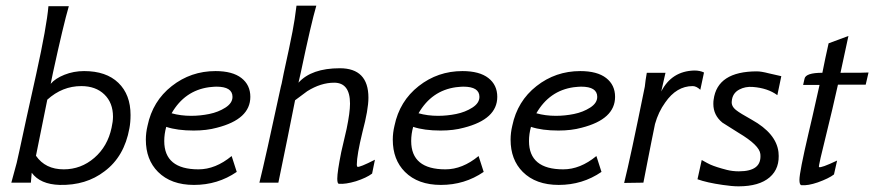

<svg xmlns="http://www.w3.org/2000/svg" viewBox="-20 -645 3087 678"><path d="M437 -192Q419 -92 349 -40Q284 10 191 8Q122 6 92 -35L89 0H20Q33 -47 39 -70Q41 -77 48.5 -112.5Q56 -148 73 -226Q90 -304 108 -384Q145 -552 151 -623H223Q204 -558 167 -388L159 -349Q175 -368 207.5 -381Q240 -394 277 -394Q355 -394 398 -352.5Q441 -311 441 -239Q441 -213 437 -192ZM374 -194Q379 -216 379 -233Q379 -282 348.5 -311.5Q318 -341 267 -341Q200 -341 147 -293Q139 -255 107 -95Q140 -47 205 -47Q266 -47 313 -87.5Q360 -128 374 -194Z M864 -303Q864 -224 746 -194Q710 -184 664 -184Q606 -184 567 -197Q560 -172 560 -147Q560 -47 681 -47Q741 -47 798 -94L816 -38Q749 8 665 8Q584 8 538 -38Q495 -81 495 -152Q495 -176 501 -201Q519 -288 586.5 -341Q654 -394 741 -394Q801 -394 832.5 -369.5Q864 -345 864 -303ZM744 -339Q736 -339 718 -337Q632 -325 586 -245Q618 -236 655 -236Q687 -236 719 -242.5Q751 -249 776 -265Q801 -281 801 -303Q801 -339 744 -339Z M1304 -81 1294 -32Q1274 -17 1237 -5Q1200 6 1177 4Q1171 4 1171 -14Q1171 -38 1185 -108Q1190 -129 1204 -190Q1216 -248 1216 -279Q1216 -353 1160 -353Q1113 -353 1065 -323Q1056 -316 1022 -291Q1016 -259 995.5 -158.5Q975 -58 963 0H896Q917 -84 972 -340Q973 -343 974.5 -349.5Q976 -356 978 -367Q980 -378 982 -387Q1003 -482 1013 -534Q1021 -575 1027 -625H1097Q1079 -564 1042 -388L1034 -353Q1080 -404 1180 -404Q1281 -404 1281 -300Q1281 -258 1260 -179Q1240 -97 1240 -64Q1240 -58 1242 -56Q1249 -53 1304 -81Z M1736 -303Q1736 -224 1618 -194Q1582 -184 1536 -184Q1478 -184 1439 -197Q1432 -172 1432 -147Q1432 -47 1553 -47Q1613 -47 1670 -94L1688 -38Q1621 8 1537 8Q1456 8 1410 -38Q1367 -81 1367 -152Q1367 -176 1373 -201Q1391 -288 1458.5 -341Q1526 -394 1613 -394Q1673 -394 1704.5 -369.5Q1736 -345 1736 -303ZM1616 -339Q1608 -339 1590 -337Q1504 -325 1458 -245Q1490 -236 1527 -236Q1559 -236 1591 -242.5Q1623 -249 1648 -265Q1673 -281 1673 -303Q1673 -339 1616 -339Z M2152 -303Q2152 -224 2034 -194Q1998 -184 1952 -184Q1894 -184 1855 -197Q1848 -172 1848 -147Q1848 -47 1969 -47Q2029 -47 2086 -94L2104 -38Q2037 8 1953 8Q1872 8 1826 -38Q1783 -81 1783 -152Q1783 -176 1789 -201Q1807 -288 1874.5 -341Q1942 -394 2029 -394Q2089 -394 2120.5 -369.5Q2152 -345 2152 -303ZM2032 -339Q2024 -339 2006 -337Q1920 -325 1874 -245Q1906 -236 1943 -236Q1975 -236 2007 -242.5Q2039 -249 2064 -265Q2089 -281 2089 -303Q2089 -339 2032 -339Z M2466 -389 2453 -328Q2439 -341 2426 -341Q2369 -341 2329 -283Q2305 -250 2293 -207Q2289 -189 2280.5 -145.5Q2272 -102 2267 -77Q2262 -52 2252 0L2184 1Q2206 -87 2257 -339Q2259 -360 2264 -388H2330L2315 -322Q2352 -394 2432 -396Q2452 -396 2466 -389Z M2532 8Q2476 0 2443 -12L2458 -80Q2481 -67 2488 -64Q2508 -55 2547 -45Q2567 -40 2589 -40Q2630 -40 2649 -55Q2668 -70 2665 -101Q2662 -132 2588 -176Q2536 -209 2531 -212Q2499 -238 2499 -278Q2499 -288 2500 -293Q2513 -393 2653 -393Q2668 -393 2695 -386Q2725 -379 2739 -376Q2739 -374 2734 -352Q2729 -330 2725 -309Q2691 -334 2638 -338Q2612 -340 2591 -329Q2566 -316 2564 -287Q2562 -269 2581 -255Q2592 -246 2635 -222Q2721 -174 2729 -108Q2735 -51 2698 -19Q2661 13 2588 13Q2565 13 2532 8Z M3047 -389 3037 -346H2939Q2918 -252 2901 -184Q2869 -56 2872 -55Q2879 -51 2936 -78L2925 -29Q2907 -15 2868 -1Q2833 11 2810 9Q2803 8 2803 -10Q2803 -37 2835 -174Q2843 -206 2874 -345H2816L2821 -367Q2825 -388 2884 -388Q2887 -405 2894.5 -439.5Q2902 -474 2906 -492L2976 -518L2948 -388Q3045 -388 3047 -389Z"/></svg>

Font: GFS Neohellenic Rg
Style: Italic
Weight: 400
Italic angle: -12°
Designer: Takis Katsoulidis and George D. Matthiopoulos
Foundry: Takis Katsoulidis and George D. Matthiopoulos
Version: Version 1.0